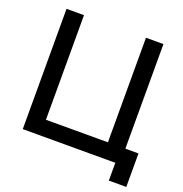

<svg xmlns="http://www.w3.org/2000/svg" viewBox="-145 -847 1027 1080"><g transform="rotate(20 369.0 -307.0)"><path d="M728.5 106.5V-94H650V-720H545.5V-94H174.5V-720H70V0H624V106.5Z"/></g></svg>

Font: Manrope SemiBold
Style: Regular
Weight: 600
Designer: Mikhail Sharanda
Foundry: Mikhail Sharanda
Version: Version 4.505